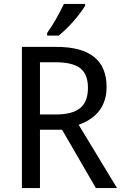

<svg xmlns="http://www.w3.org/2000/svg" viewBox="-20 -951 640 971"><path d="M182.1 -294.9V0H90.8V-713.9H265.1Q519 -713.9 519 -511.2Q519 -371.1 377.9 -319.8L571.8 0H464.8L293.9 -294.9ZM182.1 -372.1H262.2Q345.7 -372.1 385.3 -404.3Q424.8 -436.5 424.8 -506.8Q424.8 -575.7 385.7 -606Q346.7 -636.2 259.8 -636.2H182.1ZM218.3 -784.2Q264.2 -849.1 303.2 -931.2H410.2V-920.9Q355.5 -836.4 277.3 -771H218.3Z"/></svg>

Font: Droid Sans Mono
Style: Regular
Weight: 400
Monospace: yes
Foundry: Ascender Corporation
Version: Version 1.00 build 112